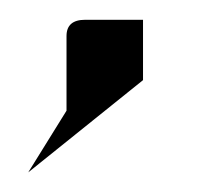

<svg xmlns="http://www.w3.org/2000/svg" viewBox="-20 -51 214 196"><path d="M8.8 125 47.9 62V-14.2Q47.9 -30.8 66.9 -30.8H126V30.8Z"/></svg>

Font: Hhenum
Style: Regular
Weight: 400
Designer: T. Christopher White
Version: Version 1.0